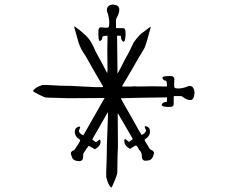

<svg xmlns="http://www.w3.org/2000/svg" viewBox="-20 -1652 1040 864"><path d="M488.3 -1631.8Q516.6 -1628.9 516.6 -1611.3V-1606.4Q516.6 -1591.8 503.9 -1569.3Q502 -1565.4 502 -1559.6V-1526.4L505.9 -1525.4H533.2Q544.9 -1525.4 544.9 -1505.9V-1492.2Q543 -1464.8 537.1 -1464.8H534.2Q524.4 -1470.7 524.4 -1488.3L522.5 -1491.2H506.8L508.8 -1322.3H509.8Q511.7 -1324.2 542 -1383.8Q558.6 -1411.1 582 -1461.9Q611.3 -1501 624 -1506.8L656.2 -1531.2H657.2L658.2 -1529.3Q640.6 -1461.9 630.9 -1437.5Q630.9 -1435.5 602.5 -1389.6Q579.1 -1347.7 530.3 -1265.6V-1262.7H573.2L585 -1263.7L597.7 -1262.7L671.9 -1263.7L729.5 -1262.7L731.4 -1263.7Q731.4 -1289.1 725.6 -1289.1Q713.9 -1289.1 710.9 -1301.8V-1302.7Q710.9 -1309.6 738.3 -1309.6H752Q764.6 -1307.6 764.6 -1294.9L763.7 -1274.4V-1266.6Q763.7 -1254.9 771.5 -1254.9L781.2 -1253.9H783.2Q799.8 -1253.9 821.3 -1261.7Q824.2 -1264.6 834 -1265.6Q847.7 -1265.6 853.5 -1248L855.5 -1235.4Q853.5 -1202.1 837.9 -1202.1H833Q820.3 -1202.1 799.8 -1217.8Q796.9 -1219.7 792 -1219.7H762.7L761.7 -1214.8V-1183.6Q761.7 -1170.9 744.1 -1170.9H732.4Q708 -1171.9 708 -1179.7V-1182.6Q713.9 -1193.4 729.5 -1193.4L731.4 -1196.3V-1213.9Q582 -1211.9 524.4 -1210V-1209Q524.4 -1206.1 583 -1104.5Q605.5 -1062.5 617.2 -1044.9Q630.9 -1049.8 636.7 -1061.5L637.7 -1062.5V-1063.5Q630.9 -1079.1 630.9 -1082L633.8 -1084H636.7Q654.3 -1079.1 654.3 -1064.5L655.3 -1061.5Q655.3 -1043 639.6 -1030.3Q632.8 -1026.4 630.9 -1023.4V-1022.5Q630.9 -1017.6 644.5 -998Q655.3 -975.6 665 -975.6Q672.9 -969.7 672.9 -963.9V-962.9Q667 -929.7 643.6 -929.7L634.8 -928.7Q618.2 -928.7 618.2 -951.2Q618.2 -967.8 605.5 -978.5Q596.7 -997.1 591.8 -997.1Q587.9 -997.1 567.4 -983.4L564.5 -982.4Q539.1 -996.1 539.1 -1018.6Q540 -1025.4 542 -1025.4H545.9L558.6 -1014.6H561.5L577.1 -1025.4V-1027.3L547.9 -1078.1L510.7 -1141.6H509.8V-1139.6L510.7 -992.2Q508.8 -969.7 507.8 -875Q506.8 -861.3 484.4 -812.5L480.5 -807.6Q466.8 -819.3 458 -855.5V-880.9Q460.9 -950.2 460.9 -988.3V-998L465.8 -1128.9V-1146.5H464.8L395.5 -1025.4V-1024.4L410.2 -1012.7H413.1L426.8 -1023.4H429.7Q431.6 -1023.4 432.6 -1015.6Q432.6 -994.1 407.2 -980.5Q405.3 -980.5 384.8 -993.2L378.9 -995.1Q371.1 -987.3 354.5 -960Q354.5 -931.6 348.6 -931.6Q348.6 -928.7 338.9 -926.8Q312.5 -926.8 305.7 -940.4Q298.8 -958 298.8 -960.9V-961.9Q298.8 -971.7 314.5 -976.6Q340.8 -1014.6 340.8 -1020.5V-1021.5Q340.8 -1023.4 329.1 -1031.2Q316.4 -1043 316.4 -1060.5Q316.4 -1075.2 333 -1082H338.9Q340.8 -1082 340.8 -1079.1L335 -1062.5V-1061.5Q338.9 -1049.8 353.5 -1043.9H355.5L447.3 -1205.1Q450.2 -1208 450.2 -1210.9H421.9L291 -1210Q273.4 -1210.9 188.5 -1212.9Q176.8 -1213.9 132.8 -1238.3L129.9 -1241.2L128.9 -1242.2V-1243.2Q138.7 -1259.8 170.9 -1269.5H193.4Q253.9 -1265.6 288.1 -1265.6H296.9L412.1 -1259.8H439.5L443.4 -1260.7V-1263.7Q393.6 -1348.6 363.3 -1403.3Q344.7 -1427.7 334 -1459L313.5 -1532.2L314.5 -1533.2H315.4Q357.4 -1503.9 377 -1480.5Q394.5 -1460 410.2 -1419.9Q434.6 -1377 461.9 -1324.2H462.9L463.9 -1337.9L462.9 -1423.8L463.9 -1488.3L462.9 -1491.2Q440.4 -1491.2 440.4 -1484.4Q440.4 -1470.7 429.7 -1467.8H428.7Q422.9 -1467.8 422.9 -1498V-1514.6Q423.8 -1529.3 434.6 -1529.3L454.1 -1527.3H460Q470.7 -1527.3 470.7 -1536.1L471.7 -1547.9V-1549.8Q471.7 -1568.4 464.8 -1592.8Q461.9 -1595.7 460.9 -1607.4Q460.9 -1623 476.6 -1629.9Z"/></svg>

Font: EG Dragon Caps 
Style: Regular
Weight: 400
Designer: Bill Roach / W.K. Roach
Version: Version 1.00 April 18, 2012, initial release